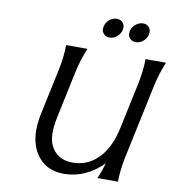

<svg xmlns="http://www.w3.org/2000/svg" viewBox="-99 -1029 1034 1128"><g transform="rotate(10 417.5 -465.5)"><path d="M700.2 -924.8Q709.5 -912.6 709.5 -897Q709.5 -890.6 708 -883.3Q702.6 -858.9 682.6 -842Q662.6 -825.2 639.2 -825.2Q615.7 -825.2 602.1 -841.8Q592.3 -854 592.3 -870.1Q592.3 -876.5 593.8 -883.3Q599.1 -907.7 619.6 -924.6Q640.1 -941.4 663.6 -941.4Q687 -941.4 700.2 -924.8ZM543.9 -924.8Q553.2 -912.6 553.2 -897Q553.2 -890.6 551.8 -883.3Q546.4 -858.9 526.4 -842Q506.3 -825.2 482.4 -825.2Q458.5 -825.2 445.3 -841.8Q436 -854 436 -869.6Q436 -876 437.5 -883.3Q442.9 -907.7 462.9 -924.6Q482.9 -941.4 506.8 -941.4Q530.8 -941.4 543.9 -924.8ZM678.7 0H556.6Q577.1 -47.4 589.8 -93.3Q484.9 9.8 356.9 9.8Q242.7 9.8 188 -80.1Q153.3 -136.2 153.3 -216.3Q153.3 -262.2 164.6 -315.4L223.1 -590.8Q238.8 -664.1 239.7 -737.3H366.7Q335.9 -662.6 320.8 -590.8L262.7 -316.4Q250.5 -259.3 250.5 -217.3Q250.5 -175.8 262.2 -148.4Q297.9 -64 397 -64Q493.7 -64 560.1 -140.6Q614.7 -203.1 638.7 -316.4L696.8 -590.8Q712.4 -664.6 713.4 -737.3H835.4Q804.7 -662.6 789.6 -590.8L695.3 -146.5Q679.7 -72.8 678.7 0Z"/></g></svg>

Font: Classica
Style: Book Oblique
Weight: 400
Italic angle: -12°
Designer: Wojciech Kalinowski "wmk69" (wmk69@o2.pl)
Foundry: Wojciech Kalinowski "wmk69" (wmk69@o2.pl)
Version: Version 2.1.1; 2021-05-14